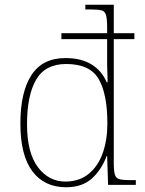

<svg xmlns="http://www.w3.org/2000/svg" viewBox="-20 -780 610 810"><path d="M259 10Q167 10 116.5 -57.5Q66 -125 66 -259Q66 -391 112.5 -463Q159 -535 256 -535Q323 -535 366.5 -508Q410 -481 430 -433H434Q434 -447 433.5 -460.5Q433 -474 432.5 -487Q432 -500 432 -512.5Q432 -525 432 -535V-615H239V-640H432V-662Q432 -699 427.5 -715.5Q423 -732 409.5 -736Q396 -740 367 -740H340V-760H460V-640H547V-615H460V-94Q460 -59 464.5 -43.5Q469 -28 484 -24Q499 -20 532 -20H553V0H436L432 -122H430Q408 -63 367 -26.5Q326 10 259 10ZM258 -14Q317 -15 356 -48Q395 -81 414 -136Q433 -191 433 -259Q433 -384 396 -447Q359 -510 259 -510Q171 -510 132.5 -444Q94 -378 94 -256Q94 -135 140.5 -74Q187 -13 258 -14Z"/></svg>

Font: Noto Serif Tibetan Thin
Style: Regular
Weight: 250
Version: Version 2.103